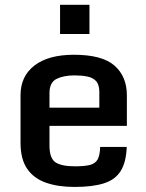

<svg xmlns="http://www.w3.org/2000/svg" viewBox="-20 -758 599 790"><path d="M64.5 -170.4V-366.7Q64.5 -444.3 121.8 -488.5Q179.2 -532.7 284.2 -532.7Q400.4 -532.7 451.2 -488Q502 -443.4 502 -365.7V-240.2H183.6V-159.2Q183.6 -106.9 208 -90.3Q232.4 -73.7 288.1 -73.7Q328.1 -73.7 350.1 -79.3Q372.1 -85 381.6 -101.8Q391.1 -118.7 392.1 -153.3H501.5Q499 -89.8 476.3 -54Q453.6 -18.1 406.7 -3.4Q359.9 11.2 286.6 11.2Q218.3 11.2 168.2 -6.6Q118.2 -24.4 91.3 -64.2Q64.5 -104 64.5 -170.4ZM388.7 -314.9V-379.4Q388.7 -409.7 375.5 -424.1Q362.3 -438.5 339.4 -443.1Q316.4 -447.8 286.6 -447.8Q241.7 -447.8 212.6 -433.3Q183.6 -418.9 183.6 -375V-314.9ZM227.1 -618.2V-738.3H348.1V-618.2Z"/></svg>

Font: Monda SemiBold
Style: Regular
Weight: 600
Designer: Vernon Adams
Foundry: Vernon Adams
Version: Version 2.200